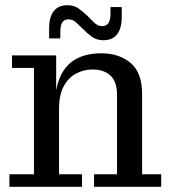

<svg xmlns="http://www.w3.org/2000/svg" viewBox="-20 -715 655 735"><path d="M340 0V-48H428V-352Q428 -402 403 -425.5Q378 -449 334 -449Q301 -449 271.5 -433.5Q242 -418 224 -385Q206 -352 206 -298H189Q189 -370 209 -417.5Q229 -465 269 -488Q309 -511 368 -511Q436 -511 480 -474Q524 -437 524 -355V-48H597V0ZM16 0V-48H110V-455H26V-503H195V-347L206 -349V-48H294V0ZM376 -561Q351 -561 333 -573.5Q315 -586 300 -602L287 -614L314 -655L326 -643Q336 -632 346.5 -623.5Q357 -615 371 -615Q387 -615 395 -626.5Q403 -638 403 -663V-688H446V-650Q446 -607 428.5 -584Q411 -561 376 -561ZM168 -607Q168 -649 185.5 -672Q203 -695 238 -695Q264 -695 281 -682.5Q298 -670 314 -655L326 -643L300 -602L287 -614Q277 -625 266.5 -633Q256 -641 242 -641Q226 -641 218.5 -629.5Q211 -618 211 -593V-568H168Z"/></svg>

Font: Montagu Slab
Style: Bold
Weight: 700
Designer: Florian Karsten
Foundry: Florian Karsten
Version: Version 1.000